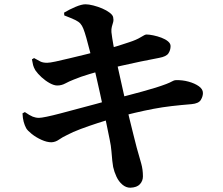

<svg xmlns="http://www.w3.org/2000/svg" viewBox="-20 -819 1040 896"><path d="M588 57Q568 57 551 42.5Q534 28 523.5 5.5Q513 -17 508 -40Q506 -50 504 -69Q502 -88 500 -113.5Q498 -139 492 -167Q485 -201 477.5 -238Q470 -275 462 -312.5Q454 -350 446.5 -384.5Q439 -419 432 -449Q425 -479 420 -501Q409 -542 400 -578Q391 -614 383 -642Q375 -670 369 -685Q363 -700 355 -709Q347 -718 330.5 -726Q314 -734 280 -747L279 -760Q304 -775 332.5 -787Q361 -799 379 -799Q394 -799 415.5 -793.5Q437 -788 457 -779.5Q477 -771 491.5 -760Q506 -749 508 -739Q511 -726 508 -715.5Q505 -705 502 -694.5Q499 -684 500 -669Q503 -643 509 -610Q515 -577 525 -527Q543 -447 557 -383.5Q571 -320 582.5 -272Q594 -224 603 -189Q612 -154 618 -130Q631 -84 639 -56Q647 -28 647 4Q647 25 633 40.5Q619 56 588 57ZM220 -155Q199 -155 173.5 -166.5Q148 -178 128 -194Q108 -210 102 -221Q95 -234 90.5 -250.5Q86 -267 85 -290L96 -296Q119 -280 133 -274.5Q147 -269 162 -269Q172 -269 198.5 -274.5Q225 -280 263 -290Q301 -300 343.5 -311.5Q386 -323 428 -334Q470 -345 504 -355Q540 -364 575.5 -373.5Q611 -383 644.5 -392Q678 -401 706.5 -410Q735 -419 756 -427Q774 -434 783.5 -439.5Q793 -445 800 -445Q831 -446 860 -438Q889 -430 908 -416.5Q927 -403 927 -385Q927 -369 917 -352.5Q907 -336 874 -333Q825 -329 781.5 -324Q738 -319 696 -311Q654 -303 609.5 -292.5Q565 -282 513 -268Q477 -258 435.5 -244.5Q394 -231 356.5 -217Q319 -203 293 -189Q270 -178 254.5 -167Q239 -156 220 -155ZM247 -420Q232 -420 212 -431Q192 -442 174 -458.5Q156 -475 145 -491Q137 -505 134.5 -515Q132 -525 129 -542L139 -548Q158 -537 169.5 -531.5Q181 -526 200 -526Q212 -526 240 -532Q268 -538 305 -547Q342 -556 381.5 -565.5Q421 -575 454 -584Q502 -596 531 -605Q560 -614 583 -622Q617 -633 637 -645.5Q657 -658 663 -658Q676 -658 695.5 -654Q715 -650 733.5 -643Q752 -636 764 -626Q776 -616 776 -604Q776 -585 766 -570Q756 -555 723 -549Q684 -542 637 -532Q590 -522 547.5 -512.5Q505 -503 479 -496Q440 -486 398 -473.5Q356 -461 325 -448Q302 -439 284.5 -429.5Q267 -420 247 -420Z"/></svg>

Font: Noto Serif JP ExtraBold
Style: Regular
Weight: 800
Designer: Ryoko NISHIZUKA 西塚涼子 (kana & ideographs); Frank Grießhammer (Latin, Greek & Cyrillic); Wenlong ZHANG 张文龙 (bopomofo); San
Foundry: Adobe
Version: Version 2.003-H1;hotconv 1.1.1;makeotfexe 2.6.0